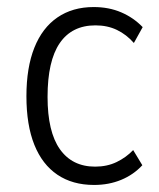

<svg xmlns="http://www.w3.org/2000/svg" viewBox="-20 -517 452 545"><path d="M247 8Q186 8 143 -21Q100 -50 77.5 -106Q55 -162 55 -244Q55 -325 77.5 -381.5Q100 -438 143 -467.5Q186 -497 246 -497Q289 -497 324 -482Q359 -467 385 -440L360 -395Q339 -419 312 -432Q285 -445 251 -445Q184 -445 149.5 -394.5Q115 -344 115 -242Q115 -143 150 -93.5Q185 -44 250 -44Q284 -44 311 -57Q338 -70 358 -91L384 -48Q359 -21 324 -6.5Q289 8 247 8Z"/></svg>

Font: Nunito Sans 10pt Condensed Light
Style: Regular
Weight: 300
Width: 3
Designer: Vernon Adams
Foundry: Vernon Adams
Version: Version 3.101;gftools[0.9.27]